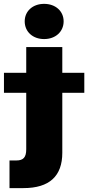

<svg xmlns="http://www.w3.org/2000/svg" viewBox="-89 -756 450 980"><path d="M44.9 -515.6V-384.3H-68.8V-282.2H44.9V5.9C44.9 46.9 30.3 63 -5.4 63H-40.5V204.1H30.8C163.1 204.1 229 143.1 229 23.9V-282.2H341.3V-384.3H229V-515.6ZM136.2 -556.6C194.3 -556.6 235.8 -594.2 235.8 -647C235.8 -699.2 194.3 -736.3 136.2 -736.3C78.1 -736.3 37.1 -699.2 37.1 -647C37.1 -594.2 78.1 -556.6 136.2 -556.6Z"/></svg>

Font: Raveo Display Display ExtraBold
Style: Regular
Weight: 800
Designer: Jakub Foglar, Rasmus Andersson (Inter)
Foundry: Jakubfoglar.com
Version: Version 1.100;Glyphs 3.2.3 (3260)